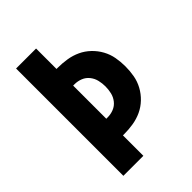

<svg xmlns="http://www.w3.org/2000/svg" viewBox="-215 -832 930 930"><g transform="rotate(-45 250.0 -367.5)"><path d="M70 0V-735H207V-595H216Q247 -595 278 -590Q309 -585 337 -572Q365 -559 388 -537Q411 -515 426 -487.5Q441 -460 446.5 -429.5Q452 -399 452 -368Q452 -336 446.5 -305.5Q441 -275 426 -247.5Q411 -220 388 -198Q365 -176 337 -163Q309 -150 278 -145Q247 -140 216 -140H207V0ZM216 -254Q238 -254 258 -262Q278 -270 291.5 -287Q305 -304 310 -325Q315 -346 315 -368Q315 -389 310 -410Q305 -431 291.5 -448Q278 -465 258 -473Q238 -481 216 -481H207V-254Z"/></g></svg>

Font: Iosevka Curly Heavy
Style: Regular
Weight: 900
Monospace: yes
Designer: Belleve Invis
Foundry: Belleve Invis
Version: Version 22.1.2; ttfautohint (v1.8.4)